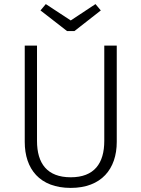

<svg xmlns="http://www.w3.org/2000/svg" viewBox="-20 -908 692 939"><path d="M447 -888 326 -808 204 -888 178 -857 308 -756H344L473 -857ZM551 -685H490V-219C490 -109 441 -41 326 -41C211 -41 161 -108 161 -219V-685H101V-214C101 -82 174 11 326 11C476 11 551 -82 551 -214Z"/></svg>

Font: FiraGO Light
Style: Regular
Weight: 300
Designer: bBox Type
Foundry: bBox Type GmbH
Version: Version 1.001;PS 001.001;hotconv 1.0.88;makeotf.lib2.5.64775